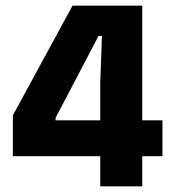

<svg xmlns="http://www.w3.org/2000/svg" viewBox="-20 -659 611 679"><path d="M334.5 0V-366L340.5 -532H328.5L176.5 -242V-180L117 -233.5H554.5V-106.5H25.5V-251L236.5 -639H483V0Z"/></svg>

Font: Anek Telugu Medium
Style: Bold
Weight: 700
Version: Version 1.003